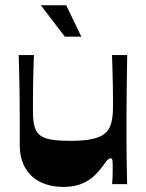

<svg xmlns="http://www.w3.org/2000/svg" viewBox="-20 -704 558 734"><path d="M221.6 10.6Q174.9 10.6 137.1 -6.8Q99.2 -24.3 77.4 -60.6Q55.5 -97 55.5 -152Q55.5 -198.7 55.5 -238.1Q55.5 -277.4 55.2 -310.8Q54.9 -344.2 54.4 -374.5Q53.9 -404.9 53.2 -433.7Q52.5 -462.5 51.5 -493.4H109.7Q108.7 -465.8 108 -442Q107.3 -418.3 106.8 -396.6Q106.3 -375 106.2 -354.6Q106 -334.3 106 -314.7Q106 -295 106 -274.7Q106 -239.5 113 -217.3Q119.9 -195.2 136.4 -184.4Q152.9 -173.6 180.6 -169.6Q208.3 -165.6 250 -165.6Q299.7 -165.6 331.6 -172.4Q363.6 -179.2 381.1 -193.8Q398.6 -208.4 405.2 -233.2Q411.9 -258 411.9 -293.3Q411.9 -311.6 411.9 -332.2Q411.9 -352.9 411.4 -377.3Q410.9 -401.6 410.2 -430.6Q409.5 -459.5 408.2 -493.4H466.3Q466 -460.3 465.3 -429.3Q464.6 -398.4 464.5 -369.4Q464.3 -340.4 464 -314.2Q463.6 -288 463.6 -264.5Q463.6 -241 463.6 -220.6Q463.6 -191.6 463.6 -160.7Q463.6 -129.8 464.1 -99.9Q464.6 -70 465.1 -44.1Q465.6 -18.3 466 0H408.5Q410.2 -18.3 410.5 -34.7Q410.9 -51 410.9 -62.7Q410.9 -82 409.9 -90.5Q408.9 -99 402.5 -99Q397.5 -99 391.5 -93.2Q385.5 -87.3 372.5 -68.7Q361.8 -53.7 343.5 -35Q325.2 -16.3 295.5 -2.8Q265.9 10.6 221.6 10.6ZM227.9 -563.7 136.1 -683.8H233.2L291 -563.7Z"/></svg>

Font: Ojuju ExtraLight
Style: Regular
Weight: 200
Designer: Chisaokwu Joboson, Mirko Velimirovic
Foundry: Udi Foundry
Version: Version 1.000